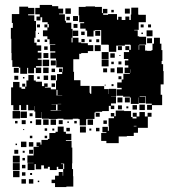

<svg xmlns="http://www.w3.org/2000/svg" viewBox="-20 -546 701 778"><path d="M58 -99H34V-120H25V-162V-192H33V-214H59V-192H67V-186H82V-195H70V-207H82V-195H87V-220H125V-215H150V-197H159V-208H173V-194H162V-191H186V-184H207V-220H211V-246H232V-254H219V-268H233V-255H235V-273H208V-302H207V-309H184V-333H204V-338H183V-364H204V-366H181V-387H172V-399H154V-423H172V-435H160V-447H172V-435H178V-448H173V-456H151V-476H144V-463H128V-479H141V-488H123V-514H141V-526H191V-521H216V-494V-511H236V-491H219V-488H243V-462H247V-454H269V-429H274V-393H270V-374H274V-393H298V-374H309V-371H336V-363H358V-339H336V-331H309V-328H301V-306H277V-282V-255H280V-221H306V-198H343V-170H345V-166H350V-167V-197H402V-185H420V-165H421V-186H451V-156H430V-155H450V-127H430V-118H443V-104H429V-117H421V-96H394V-93H367V-90H363V-64H334V-63H329V-38H303V-63H298V-65H275V-62H237V-65H213V-64H179V-65H150V-92H149V-68H123V-94H147H119V-116H118V-99H94V-121H87V-100H65V-120H58ZM479 -158H453V-184H473V-190H455V-212H473V-224H480V-247H506V-250H485V-272H500V-281H486V-301H500V-307H482V-335H503V-343H488V-359H504V-344H510V-363H508V-365H486V-361H451V-336H421V-364H419V-365H390V-395V-424H365V-422H359V-398H333V-422H327V-446V-430H305V-452H321V-456H301V-484H299V-518H327V-520H365V-518H393V-493H397V-510H415V-492H398V-486H418V-489H454V-466H459V-478H473V-465H488V-479H504V-465H510V-487H512V-515H540V-487H542V-486H571V-456H542V-425H524V-423H538V-399H544V-397H572V-365H544V-363H568V-341H576V-340H594V-343H598V-369H604V-393H628V-369H634V-343H638V-299H635V-286H641V-258H643V-204H631V-186V-162H637V-120H596V-101H576V-121H595V-126H571V-155H570V-156H546V-154H569V-128H543V-151H542V-125H510V-151H506V-131H486V-151H506V-154H479V-178ZM90 -247H62V-272H57V-275H30V-302H27V-331H26V-361V-389H24V-433H32V-453H28V-489H58V-519H94V-514H119V-488H94V-484H119V-461H126V-421H124V-393H119V-373H128V-362H147V-340H133V-333H148V-309H133V-304H149V-278H126V-272H147V-250H125V-271H118V-249H94V-271H90ZM267 -490H245V-512H267ZM506 -491H486V-511H506ZM441 -496H431V-506H441ZM93 -463V-483V-463ZM296 -461H276V-481H296ZM263 -464H249V-478H263ZM294 -433H278V-449H294ZM562 -435H550V-447H562ZM592 -435H580V-447H592ZM142 -435H130V-447H142ZM598 -399H574V-423H598ZM297 -400H275V-422H297ZM386 -401H366V-421H386ZM323 -404H309V-418H323ZM559 -408H553V-414H559ZM138 -409H134V-413H138ZM596 -371H576V-391H596ZM323 -375H310V-388H323ZM382 -375H370V-387H382ZM171 -376H161V-386H171ZM141 -376H131V-386H141ZM351 -376H341V-386H351ZM388 -339H364V-363H388ZM544 -344V-363H542V-344ZM474 -343H458V-359H474ZM173 -344H159V-358H173ZM420 -307H392V-335H420ZM176 -311H156V-331H176ZM445 -312H427V-330H445ZM468 -319H464V-323H468ZM420 -277H392V-305H420ZM179 -278H153V-304H179ZM206 -281H186V-301H206ZM472 -285H460V-297H472ZM441 -286H431V-296H441ZM478 -249H454V-273H478ZM177 -250H155V-272H177ZM56 -251H36V-271H56ZM414 -253H398V-269H414ZM444 -253H428V-269H444ZM203 -254H189V-268H203ZM508 -251V-265H507V-251ZM117 -220H95V-242H117ZM206 -221H186V-241H206ZM175 -222H157V-240H175ZM54 -223H38V-239H54ZM472 -225H460V-237H472ZM141 -226H131V-236H141ZM79 -228H73V-234H79ZM203 -194H189V-208H203ZM440 -197H432V-205H440ZM408 -199H404V-203H408ZM213 -159V-182H209V-159ZM214 -157H232V-158H214ZM476 -131H456V-151H476ZM214 -124H228V-125H214ZM207 -100H185V-98H213V-123H189V-122H207ZM67 -122H86H67ZM567 -100H545V-122H567ZM535 -102H517V-120H535ZM474 -103H458V-119H474ZM500 -107H492V-115H500ZM213 -97H228V-98H213ZM461 34H411V25H390V-7H411V-10H395V-32H417V-16H421V-35H420V-67H442V-74H429V-88H443V-75H449V-98H483V-96H511V-72H517V-66H533V-73H518V-89H534V-74H545V-92H567V-74H578V-89H594V-73H579V-28H539V-8H522V5H494V7H461ZM61 -66H31V-96H61ZM89 -68H63V-94H89ZM384 -73H368V-89H384ZM112 -75H100V-87H112ZM357 -40H335V-62H357ZM207 -40H185V-62H207ZM177 -40H155V-62H177ZM147 -40H125V-62H147ZM234 -43H218V-59H234ZM84 -43H68V-59H84ZM413 -44H399V-58H413ZM291 -46H281V-56H291ZM51 -46H41V-56H51ZM110 -47H102V-55H110ZM259 -48H253V-54H259ZM522 -34H533V-36H522ZM120 143H92V115H116V114H91V84H116V49H137V47H128V31H144V40H148V21H174V17H180V-7H205V-12H214V-33H238V-12H247V-4H269V22H247V25H270V52H273V82V116H272V139H276V168H277V210H249V212H203V196H189V182H203V166H218V151H234V166H236V139H216V130H210V143H182V130H174V137H158V124H147V140H125V119H120ZM328 -9H304V-33H328ZM263 -14H249V-28H263ZM383 -14H369V-28H383ZM171 -16H161V-26H171ZM200 -17H192V-25H200ZM350 -17H342V-25H350ZM78 -19H74V-23H78ZM111 14H101V4H111ZM171 14H161V4H171ZM87 50H65V28H87ZM115 48H97V30H115ZM49 42H43V36H49ZM54 77H38V61H54ZM114 77H98V61H114ZM80 73H72V65H80ZM60 113H32V85H60ZM81 104H71V94H81ZM60 143H32V115H60ZM236 119V139H240V117H227V119ZM83 136H69V122H83ZM59 172H33V146H59ZM83 166H69V152H83ZM110 163H102V155H110ZM115 198H97V180H115ZM85 198H67V180H85ZM139 192H133V186H139Z"/></svg>

Font: Rubik Storm
Style: Regular
Weight: 400
Designer: Hubert and Fischer, NaN
Foundry: Hubert and Fischer, NaN
Version: Version 2.201